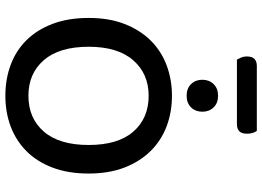

<svg xmlns="http://www.w3.org/2000/svg" viewBox="-154 -832 1000 733"><g transform="rotate(90 346.5 -466.0)"><path d="M208 -870Q204 -877 200 -886.5Q196 -896 196 -907Q196 -928 205.5 -937Q215 -946 232 -946H480Q485 -940 488 -930Q491 -920 491 -909Q491 -888 481.5 -879Q472 -870 455 -870ZM643 -304Q643 -226 620.5 -166.5Q598 -107 558 -67Q518 -27 464 -6.5Q410 14 346 14Q282 14 227.5 -6.5Q173 -27 133.5 -67Q94 -107 71.5 -166.5Q49 -226 49 -304Q49 -382 72 -441Q95 -500 135 -540.5Q175 -581 229.5 -601.5Q284 -622 346 -622Q409 -622 463 -601.5Q517 -581 557 -540.5Q597 -500 620 -441Q643 -382 643 -304ZM534 -304Q534 -416 483 -474.5Q432 -533 346 -533Q262 -533 210.5 -474Q159 -415 159 -304Q159 -192 210 -133Q261 -74 346 -74Q432 -74 483 -133Q534 -192 534 -304ZM407 -738Q407 -712 390.5 -695Q374 -678 346 -678Q318 -678 301.5 -695Q285 -712 285 -738Q285 -764 301.5 -781Q318 -798 346 -798Q374 -798 390.5 -781Q407 -764 407 -738Z"/></g></svg>

Font: Baloo Tammudu 2 Medium
Style: Regular
Weight: 500
Designer: Maithili Shingre, Omkar Shende and Ek Type
Foundry: Ek Type
Version: Version 1.640;hotconv 1.0.111;makeotfexe 2.5.65597; ttfautoh